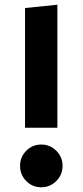

<svg xmlns="http://www.w3.org/2000/svg" viewBox="-20 -776 350 813"><path d="M223 -756V-235H86V-742ZM155 -164Q192 -164 218.5 -137.5Q245 -111 245 -74Q245 -36 218.5 -9.5Q192 17 155 17Q117 17 91 -9.5Q65 -36 65 -74Q65 -111 91 -137.5Q117 -164 155 -164Z"/></svg>

Font: FiraGO
Style: Bold
Weight: 700
Designer: bBox Type
Foundry: bBox Type GmbH
Version: Version 1.001;PS 001.001;hotconv 1.0.88;makeotf.lib2.5.64775